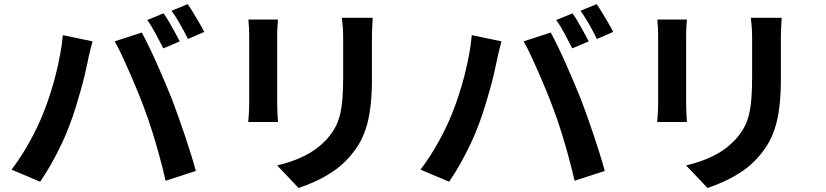

<svg xmlns="http://www.w3.org/2000/svg" viewBox="-20 -863 4040 939"><path d="M779.9 -797.7Q792.9 -779.9 807.5 -754.7Q822.1 -729.5 835.9 -704.5Q849.7 -679.5 859.2 -660.7L778.9 -626.4Q763.4 -657.2 742 -696.8Q720.6 -736.4 700.6 -765.2ZM898 -842.8Q911.2 -824 926.5 -798.7Q941.7 -773.5 956 -749Q970.3 -724.5 978.8 -706.8L899.3 -672.5Q883.9 -704.2 861.6 -743.2Q839.4 -782.3 819 -810.3ZM192.3 -311.1Q209.1 -353.3 224.3 -399.7Q239.5 -446.1 252 -495.3Q264.4 -544.5 273.7 -594Q283.1 -643.4 287.3 -691L432.6 -660.8Q429 -646.6 423.9 -627.6Q418.8 -608.6 414.9 -590.6Q410.9 -572.6 408.7 -561Q403.7 -534.8 394.8 -497.6Q385.9 -460.5 374.2 -419.2Q362.5 -377.9 349.7 -336.5Q336.9 -295.2 323.6 -260.2Q306.2 -211.7 281.6 -159.8Q257 -107.9 229.8 -59.9Q202.5 -11.9 176.4 25.7L36.4 -33.4Q83.6 -95 125.1 -170.1Q166.5 -245.3 192.3 -311.1ZM685.9 -332Q671.4 -371.5 653 -416.5Q634.6 -461.5 614.7 -506.9Q594.9 -552.3 576 -592.4Q557.1 -632.4 540.9 -660.9L673.6 -703.9Q689.2 -675 709 -634.2Q728.8 -593.3 749.1 -547.5Q769.4 -501.6 788.4 -456.9Q807.4 -412.3 821.5 -376.3Q834.6 -342.5 850.5 -297.7Q866.5 -252.9 882.7 -204.6Q898.9 -156.4 913.3 -110.3Q927.7 -64.3 937.7 -27L789.9 21Q776.6 -38.4 759.9 -99.1Q743.2 -159.9 724.7 -219.1Q706.3 -278.4 685.9 -332Z M1802.8 -776.1Q1801.8 -755.4 1800.4 -730.7Q1799 -705.9 1799 -675.8Q1799 -650.1 1799 -613Q1799 -575.9 1799 -539.3Q1799 -502.7 1799 -478Q1799 -397.8 1791.4 -337.9Q1783.8 -278 1768.9 -233.2Q1754 -188.5 1732.5 -153.8Q1711 -119.1 1682.6 -88.5Q1650.1 -52.1 1607.2 -23.6Q1564.4 4.9 1520.8 24.5Q1477.3 44.2 1440.3 56.4L1335.5 -54Q1410.2 -71.3 1470.6 -101.5Q1531 -131.8 1576.4 -180.2Q1602.1 -208.8 1618.3 -238Q1634.5 -267.3 1643 -302.5Q1651.5 -337.8 1654.9 -382.7Q1658.3 -427.6 1658.3 -486.4Q1658.3 -512.1 1658.3 -548Q1658.3 -583.9 1658.3 -619.1Q1658.3 -654.2 1658.3 -675.8Q1658.3 -705.9 1656.5 -730.7Q1654.7 -755.4 1651.9 -776.1ZM1339.4 -767.5Q1338.4 -750.3 1337 -732.6Q1335.6 -714.9 1335.6 -691.2Q1335.6 -680.2 1335.6 -655.1Q1335.6 -630 1335.6 -596.6Q1335.6 -563.2 1335.6 -526.8Q1335.6 -490.4 1335.6 -456Q1335.6 -421.5 1335.6 -394.5Q1335.6 -367.4 1335.6 -353.4Q1335.6 -334.4 1337 -309.3Q1338.4 -284.1 1339.4 -266.3H1194Q1195.2 -280.2 1197 -305.9Q1198.7 -331.6 1198.7 -354.2Q1198.7 -368.2 1198.7 -395.2Q1198.7 -422.3 1198.7 -456.7Q1198.7 -491.2 1198.7 -527.6Q1198.7 -563.9 1198.7 -597Q1198.7 -630 1198.7 -655.1Q1198.7 -680.2 1198.7 -691.2Q1198.7 -705 1197.7 -727.6Q1196.7 -750.3 1194.7 -767.5Z M2779.9 -797.7Q2792.9 -779.9 2807.5 -754.7Q2822.1 -729.5 2835.9 -704.5Q2849.7 -679.5 2859.2 -660.7L2778.9 -626.4Q2763.4 -657.2 2742 -696.8Q2720.6 -736.4 2700.6 -765.2ZM2898 -842.8Q2911.2 -824 2926.5 -798.7Q2941.7 -773.5 2956 -749Q2970.3 -724.5 2978.8 -706.8L2899.3 -672.5Q2883.9 -704.2 2861.6 -743.2Q2839.4 -782.3 2819 -810.3ZM2192.3 -311.1Q2209.1 -353.3 2224.3 -399.7Q2239.5 -446.1 2252 -495.3Q2264.4 -544.5 2273.7 -594Q2283.1 -643.4 2287.3 -691L2432.6 -660.8Q2429 -646.6 2423.9 -627.6Q2418.8 -608.6 2414.9 -590.6Q2410.9 -572.6 2408.7 -561Q2403.7 -534.8 2394.8 -497.6Q2385.9 -460.5 2374.2 -419.2Q2362.5 -377.9 2349.7 -336.5Q2336.9 -295.2 2323.6 -260.2Q2306.2 -211.7 2281.6 -159.8Q2257 -107.9 2229.8 -59.9Q2202.5 -11.9 2176.4 25.7L2036.4 -33.4Q2083.6 -95 2125.1 -170.1Q2166.5 -245.3 2192.3 -311.1ZM2685.9 -332Q2671.4 -371.5 2653 -416.5Q2634.6 -461.5 2614.7 -506.9Q2594.9 -552.3 2576 -592.4Q2557.1 -632.4 2540.9 -660.9L2673.6 -703.9Q2689.2 -675 2709 -634.2Q2728.8 -593.3 2749.1 -547.5Q2769.4 -501.6 2788.4 -456.9Q2807.4 -412.3 2821.5 -376.3Q2834.6 -342.5 2850.5 -297.7Q2866.5 -252.9 2882.7 -204.6Q2898.9 -156.4 2913.3 -110.3Q2927.7 -64.3 2937.7 -27L2789.9 21Q2776.6 -38.4 2759.9 -99.1Q2743.2 -159.9 2724.7 -219.1Q2706.3 -278.4 2685.9 -332Z M3802.8 -776.1Q3801.8 -755.4 3800.4 -730.7Q3799 -705.9 3799 -675.8Q3799 -650.1 3799 -613Q3799 -575.9 3799 -539.3Q3799 -502.7 3799 -478Q3799 -397.8 3791.4 -337.9Q3783.8 -278 3768.9 -233.2Q3754 -188.5 3732.5 -153.8Q3711 -119.1 3682.6 -88.5Q3650.1 -52.1 3607.2 -23.6Q3564.4 4.9 3520.8 24.5Q3477.3 44.2 3440.3 56.4L3335.5 -54Q3410.2 -71.3 3470.6 -101.5Q3531 -131.8 3576.4 -180.2Q3602.1 -208.8 3618.3 -238Q3634.5 -267.3 3643 -302.5Q3651.5 -337.8 3654.9 -382.7Q3658.3 -427.6 3658.3 -486.4Q3658.3 -512.1 3658.3 -548Q3658.3 -583.9 3658.3 -619.1Q3658.3 -654.2 3658.3 -675.8Q3658.3 -705.9 3656.5 -730.7Q3654.7 -755.4 3651.9 -776.1ZM3339.4 -767.5Q3338.4 -750.3 3337 -732.6Q3335.6 -714.9 3335.6 -691.2Q3335.6 -680.2 3335.6 -655.1Q3335.6 -630 3335.6 -596.6Q3335.6 -563.2 3335.6 -526.8Q3335.6 -490.4 3335.6 -456Q3335.6 -421.5 3335.6 -394.5Q3335.6 -367.4 3335.6 -353.4Q3335.6 -334.4 3337 -309.3Q3338.4 -284.1 3339.4 -266.3H3194Q3195.2 -280.2 3197 -305.9Q3198.7 -331.6 3198.7 -354.2Q3198.7 -368.2 3198.7 -395.2Q3198.7 -422.3 3198.7 -456.7Q3198.7 -491.2 3198.7 -527.6Q3198.7 -563.9 3198.7 -597Q3198.7 -630 3198.7 -655.1Q3198.7 -680.2 3198.7 -691.2Q3198.7 -705 3197.7 -727.6Q3196.7 -750.3 3194.7 -767.5Z"/></svg>

Font: Noto Sans TC
Style: Regular
Weight: 100
Designer: Ryoko NISHIZUKA 西塚涼子 (kana, bopomofo & ideographs); Paul D. Hunt (Latin, Greek & Cyrillic); Sandoll Communications 산돌커뮤니
Foundry: Adobe
Version: Version 2.004;hotconv 1.0.118;makeotfexe 2.5.65603